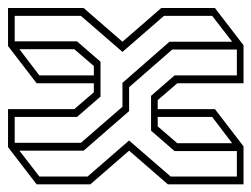

<svg xmlns="http://www.w3.org/2000/svg" viewBox="-96 -546 641 490"><g transform="rotate(90 225.0 -300.5)"><path d="M0 0V-193L86 -292L0 -391V-528L95 -601H192V-432L235 -382H258V-528L353 -601H450V-408L364 -309L450 -210V-73L355 0H258V-169L215 -219H192V-73L97 0ZM224 -365 172 -425V-584H106V-419L202 -309H263L364 -193V-29L430 -80V-203L338 -309L339 -310L430 -415V-584H365V-425L313 -365ZM345 -432V-572L278 -521V-382H302ZM20 -186V-17H85V-176L137 -236H226L278 -176V-17H344V-186L252 -292H191L86 -412V-572L20 -521V-398L112 -292L111 -291ZM105 -169V-29L172 -80V-219H148Z"/></g></svg>

Font: Imposible
Style: Regular
Weight: 400
Designer: Rodrigo Fuenzalida
Foundry: fragTYPE
Version: Version 1.000